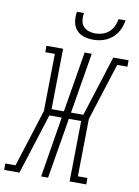

<svg xmlns="http://www.w3.org/2000/svg" viewBox="-141 -1022 790 1089"><g transform="rotate(10 254.5 -477.5)"><path d="M-39 0V-37H20L125 -368L130 -698H75V-735H171L166 -386H237L295 -735H336L278 -386H349L460 -735H548V-698H489L384 -368L379 -37H434V0H338L343 -349H272L214 0H174L231 -349H160L49 0ZM329 -815Q301 -815 274.5 -823.5Q248 -832 231.5 -852Q215 -872 211 -899.5Q207 -927 212 -955H252Q249 -935 251 -914.5Q253 -894 265 -879.5Q277 -865 296 -858.5Q315 -852 335 -852Q356 -852 376.5 -858.5Q397 -865 413.5 -879.5Q430 -894 439 -914Q448 -934 452 -955H492Q489 -936 482.5 -917.5Q476 -899 465 -882Q454 -865 438 -851.5Q422 -838 404 -830Q386 -822 367 -818.5Q348 -815 329 -815Z"/></g></svg>

Font: Iosevka Slab Extralight
Style: Italic
Weight: 200
Italic angle: -9°
Monospace: yes
Designer: Belleve Invis
Foundry: Belleve Invis
Version: Version 11.1.1; ttfautohint (v1.8.3)